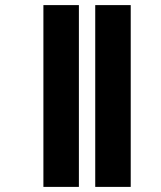

<svg xmlns="http://www.w3.org/2000/svg" viewBox="-20 -682 632 752"><path d="M150 -662V50H289V-662ZM353 -662V50H492V-662Z"/></svg>

Font: Noto Sans Sinhala Condensed Black
Style: Regular
Weight: 900
Width: 3
Designer: Jelle Bosma - Monotype Design Team
Foundry: Monotype Imaging Inc.
Version: Version 2.006